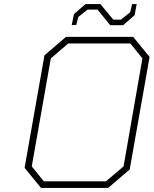

<svg xmlns="http://www.w3.org/2000/svg" viewBox="-20 -917 750 937"><path d="M518 -794 456 -870H407L362 -834L352 -795H330L341 -848L397 -897H470L533 -821H570L615 -857L625 -897H647L637 -843L581 -794ZM180 0 100 -98 197 -647 302 -737H630L710 -639L613 -90L508 0ZM194 -32H497L583 -105L675 -632L616 -705H313L228 -632L135 -105Z"/></svg>

Font: Tomorrow ExtraLight
Style: Italic
Weight: 275
Italic angle: -10°
Designer: Tony de Marco, Monica Rizzolli
Foundry: Just in Type
Version: Version 2.002